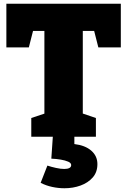

<svg xmlns="http://www.w3.org/2000/svg" viewBox="-20 -730 679 1025"><path d="M147 0V-100L252 -135L217 -85V-595L257 -565H122L166 -603L134 -477H14V-710H625V-477H505L475 -595L517 -565H382L422 -595V-85L389 -135L492 -100V0ZM324 275Q292 275 259 268Q226 261 197 246L233 154Q254 161 279 166.5Q304 172 323 172Q340 172 350 167Q360 162 360 151Q360 140 344 133Q328 126 304 122Q280 118 254 117L262 0H377V39Q435 46 467.5 74.5Q500 103 500 146Q500 189 475 217.5Q450 246 410 260.5Q370 275 324 275Z"/></svg>

Font: Bitter Thin Black
Style: Regular
Weight: 900
Version: Version 3.020